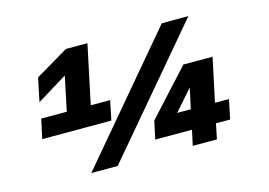

<svg xmlns="http://www.w3.org/2000/svg" viewBox="-93 -879 1485 1060"><g transform="rotate(-15 650.0 -349.0)"><path d="M120 -362H266L307 -558L134 -452L162 -586L351 -698H474L403 -362H514L491 -251H96ZM899 -698H1051L460 0H309ZM908 -87H698L720 -190L955 -447H1122L1069 -198H1149L1126 -87H1045L1027 0H889ZM931 -198 956 -315 853 -198Z"/></g></svg>

Font: Azeret Mono ExtraBold
Style: Italic
Weight: 800
Italic angle: -12°
Designer: Martin Vácha
Foundry: Displaay
Version: Version 1.000; Glyphs 3.0.3, build 3074